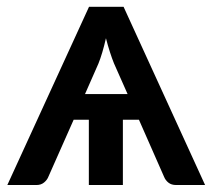

<svg xmlns="http://www.w3.org/2000/svg" viewBox="-20 -530 608 550"><path d="M345.5 -260.5 306.5 -348.5Q301 -362 295 -380.5Q289 -399 283.5 -420.5Q278.5 -398.5 273 -380Q267.5 -361.5 262 -348L223.5 -260.5ZM567.5 0H484.5Q471 0 462.5 -6.8Q454 -13.5 450 -23.5L378 -187H332V0H234.5V-187H191L118.5 -23.5Q115 -14.5 106.2 -7.2Q97.5 0 84.5 0H1L235 -510.5H334Z"/></svg>

Font: Lato 2
Style: Regular
Weight: 600
Designer: Lukasz Dziedzic with Adam Twardoch and Botio Nikoltchev
Foundry: tyPoland Lukasz Dziedzic
Version: Version 2.015; 2015-08-06; http://www.latofonts.com/